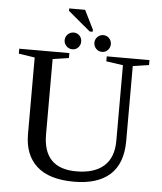

<svg xmlns="http://www.w3.org/2000/svg" viewBox="-59 -937 841 999"><g transform="rotate(5 361.0 -438.0)"><path d="M565.9 -616.2 478 -628.9V-654.8H701.2V-628.9L617.2 -616.2V-225.1Q617.2 -107.4 552.5 -48.8Q487.8 9.8 364.7 9.8Q234.4 9.8 169.7 -49.1Q105 -107.9 105 -215.8V-616.2L21 -628.9V-654.8H282.7V-628.9L198.7 -616.2V-223.1Q198.7 -44.9 372.1 -44.9Q465.8 -44.9 515.9 -89.4Q565.9 -133.8 565.9 -221.2ZM378.4 -775.9 261.7 -873.5V-886.2H344.7L394 -787.1V-775.9ZM493.7 -719.7Q493.7 -701.7 481.4 -688.7Q469.2 -675.8 451.2 -675.8Q433.1 -675.8 420.4 -688.7Q407.7 -701.7 407.7 -719.7Q407.7 -737.8 420.4 -750.5Q433.1 -763.2 451.2 -763.2Q469.2 -763.2 481.4 -750.5Q493.7 -737.8 493.7 -719.7ZM338.9 -719.7Q338.9 -701.7 326.7 -688.7Q314.5 -675.8 296.4 -675.8Q278.3 -675.8 265.4 -688.7Q252.4 -701.7 252.4 -719.7Q252.4 -737.8 265.4 -750.5Q278.3 -763.2 296.4 -763.2Q314.5 -763.2 326.7 -750.5Q338.9 -737.8 338.9 -719.7Z"/></g></svg>

Font: Liberation Serif
Style: Regular
Weight: 400
Designer: Steve Matteson
Foundry: Ascender Corporation
Version: Version 2.1.5